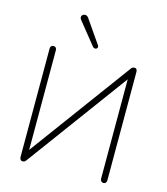

<svg xmlns="http://www.w3.org/2000/svg" viewBox="-135 -1044 1001 1153"><g transform="rotate(15 366.0 -467.5)"><path d="M114 6Q110 6 106.5 4.5Q103 3 101 0Q99 -3 97.5 -7Q96 -11 96 -17V-689Q96 -700 101.5 -705.5Q107 -711 116 -711Q125 -711 130 -705.5Q135 -700 135 -689V-42H114L596 -697Q601 -705 606.5 -708Q612 -711 619 -711Q625 -711 628.5 -708.5Q632 -706 634 -701Q636 -696 636 -688V-16Q636 -6 631 0Q626 6 617 6Q608 6 602.5 0Q597 -6 597 -16V-663H619L137 -8Q132 -1 127.5 2.5Q123 6 114 6ZM345 -768 234 -906Q228 -914 228 -921Q228 -928 232.5 -933Q237 -938 244 -940Q251 -942 258.5 -939.5Q266 -937 272 -928L371 -785Q376 -778 374.5 -772Q373 -766 368 -763Q363 -760 356.5 -761Q350 -762 345 -768Z"/></g></svg>

Font: Nunito ExtraLight
Style: Regular
Weight: 200
Designer: Vernon Adams
Foundry: Vernon Adams
Version: Version 3.602